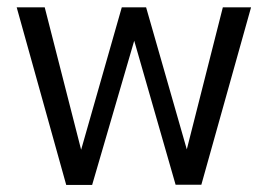

<svg xmlns="http://www.w3.org/2000/svg" viewBox="-20 -508 737 528"><path d="M162.1 0.5H233.4L349.1 -396L462.9 0H533.7L670.4 -487.8H592.8L493.7 -97.2L381.8 -487.8H314.9L203.1 -96.2L103 -487.8H25.9Z"/></svg>

Font: HK Grotesk
Style: Regular
Weight: 400
Designer: Alfredo Marco Pradil and Stefan Peev
Foundry: Hanken Design Co.
Version: Version 1.045;PS 001.045;hotconv 1.0.88;makeotf.lib2.5.64775